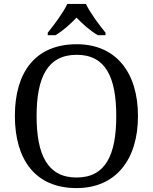

<svg xmlns="http://www.w3.org/2000/svg" viewBox="-20 -951 782 981"><path d="M224 -784V-771H263C301 -793 341 -829 371 -861C401 -829 442 -793 480 -771H519V-784C488 -822 440 -886 419 -931H324C303 -886 255 -822 224 -784ZM371 10C573 10 685 -137 685 -358C685 -580 573 -725 372 -725C159 -725 56 -580 56 -359C56 -137 159 10 371 10ZM371 -44C223 -44 167 -160 167 -358C167 -556 223 -671 372 -671C520 -671 574 -556 574 -358C574 -160 520 -44 371 -44Z"/></svg>

Font: Noto Serif Devanagari
Style: Regular
Weight: 400
Designer: Universal Thirst, Indian Type Foundry and the Monotype Design Team
Foundry: Monotype Imaging Inc.
Version: Version 2.004